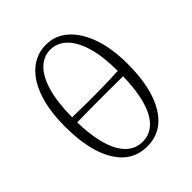

<svg xmlns="http://www.w3.org/2000/svg" viewBox="-206 -854 991 991"><g transform="rotate(-45 290.0 -358.0)"><path d="M295 -729Q361 -729 412 -685Q463 -641 493 -558.5Q523 -476 523 -359Q523 -184 462.5 -85.5Q402 13 294 13Q185 13 125 -85.5Q65 -184 65 -359Q65 -476 93.5 -558.5Q122 -641 174 -685Q226 -729 295 -729ZM292 -695Q243 -695 205.5 -658.5Q168 -622 147 -549.5Q126 -477 125 -368Q191 -367 244 -366.5Q297 -366 349 -367Q401 -368 461 -371Q461 -479 439 -551Q417 -623 379 -659Q341 -695 292 -695ZM294 -21Q371 -21 414 -99.5Q457 -178 461 -332Q403 -332 352.5 -332.5Q302 -333 248.5 -332.5Q195 -332 125 -331Q129 -178 173 -99.5Q217 -21 294 -21Z"/></g></svg>

Font: Arima Light
Style: Regular
Weight: 300
Designer: Joana Correia and Natanael Gama
Foundry: NDISCOVER
Version: Version 1.101;gftools[0.9.23]